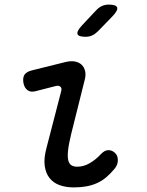

<svg xmlns="http://www.w3.org/2000/svg" viewBox="-20 -805 640 835"><path d="M133 -408Q113 -403 99.5 -413Q86 -423 82 -444Q78 -467 86.5 -480Q95 -493 119 -499L264 -535Q288 -541 306 -537.5Q324 -534 335 -523.5Q346 -513 350 -496.5Q354 -480 349 -460L290 -224Q279 -179 276 -151Q273 -123 277 -107.5Q281 -92 291 -86Q301 -80 316 -80Q344 -80 370.5 -95.5Q397 -111 418 -134Q435 -152 451 -152Q467 -152 479 -141Q492 -130 492.5 -109.5Q493 -89 479 -72Q461 -50 442 -34Q423 -18 401.5 -8.5Q380 1 355.5 5.5Q331 10 301 10Q267 10 240 0.5Q213 -9 196 -30Q179 -51 174.5 -83.5Q170 -116 182 -161L246 -408Q250 -422 242.5 -428Q235 -434 223 -431ZM352 -645Q321 -645 317 -657Q313 -669 336 -694L397 -759Q409 -772 422.5 -778.5Q436 -785 453 -785Q485 -785 489.5 -772.5Q494 -760 469 -734L406 -669Q394 -657 381 -651Q368 -645 352 -645Z"/></svg>

Font: Maple Mono NL
Style: Italic
Weight: 400
Italic angle: -10°
Monospace: yes
Designer: subframe7536
Version: Version 7.000